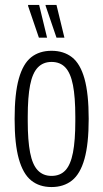

<svg xmlns="http://www.w3.org/2000/svg" viewBox="-20 -743 416 775"><path d="M188 12Q139 12 106 -14.5Q73 -41 56 -101.5Q39 -162 39 -263Q39 -365 56 -425.5Q73 -486 106 -512Q139 -538 188 -538Q237 -538 270.5 -512Q304 -486 321 -425.5Q338 -365 338 -263Q338 -162 321 -101.5Q304 -41 270.5 -14.5Q237 12 188 12ZM188 -33Q223 -33 244 -55.5Q265 -78 274.5 -127Q284 -176 284 -254V-272Q284 -351 274.5 -399.5Q265 -448 244 -470.5Q223 -493 188 -493Q154 -493 132.5 -470.5Q111 -448 101.5 -399.5Q92 -351 92 -272V-254Q92 -176 101.5 -127Q111 -78 132.5 -55.5Q154 -33 188 -33ZM208 -591 164 -720V-723H208L240 -591ZM137 -591 93 -720 94 -723H138L170 -591Z"/></svg>

Font: Archivo ExtraCondensed ExtraLight
Style: Regular
Weight: 250
Width: 2
Designer: Hector Gatti
Foundry: Omnibus-Type
Version: Version 2.001